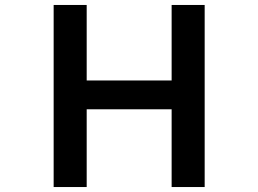

<svg xmlns="http://www.w3.org/2000/svg" viewBox="-20 -753 1040 773"><path d="M671 0V-313H329V0H196V-733H329V-429H671V-733H804V0Z"/></svg>

Font: IBM Plex Sans JP SemiBold
Style: Regular
Weight: 600
Designer: Mike Abbink; Paul van der Laan; Pieter van Rosmalen; Wujin Sim; Yejin Wi; Jinhee Kim; Boomi Park; Yona Kim; Kichan Ma
Foundry: Sandoll Inc.
Version: Version 1.001